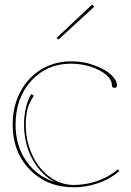

<svg xmlns="http://www.w3.org/2000/svg" viewBox="-20 -778 545 800"><path d="M215.8 -620.1 359.9 -755.4Q364.3 -759.8 368.7 -755.4Q373 -751 369.6 -747.1L223.1 -612.8ZM287.6 2.4Q176.3 2.4 104.5 -71Q32.7 -144.5 32.7 -258.8Q32.7 -334 64.2 -394.3Q95.7 -454.6 151.6 -488.5Q207.5 -522.5 277.3 -522.5Q327.6 -522.5 372.8 -506.1Q418 -489.7 442.6 -466.8Q467.3 -443.8 467.3 -422.4Q467.3 -412.1 457 -412.1Q446.3 -412.1 446.3 -422.4Q446.3 -445.8 421.6 -466.8Q397 -487.8 357.4 -500.2Q317.9 -512.7 275.9 -512.7Q175.3 -512.7 110.1 -441.2Q44.9 -369.6 44.9 -258.8Q44.9 -170.9 89.6 -106.7Q134.3 -42.5 209.5 -19Q151.4 -48.3 115.7 -113.5Q80.1 -178.7 80.1 -258.8Q80.1 -331.5 109.4 -385.7L120.6 -379.4Q99.1 -344.2 94.2 -321.8Q87.4 -291.5 87.4 -258.8Q87.4 -190.4 114.3 -132.6Q141.1 -74.7 187.3 -41Q233.4 -7.3 287.6 -7.3Q336.9 -7.3 385.3 -23.9Q433.6 -40.5 471.2 -72.3L477.5 -64.9Q438.5 -31.7 388.4 -14.6Q338.4 2.4 287.6 2.4Z"/></svg>

Font: ZnikomitNo25
Style: Regular
Weight: 100
Designer: gluk
Foundry: gluk
Version: Version 0.56